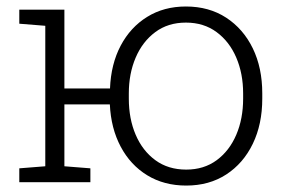

<svg xmlns="http://www.w3.org/2000/svg" viewBox="-20 -558 887 588"><path d="M550.3 10.3Q482.4 10.3 430.9 -21.2Q379.4 -52.7 349.6 -108.9Q319.8 -165 316.4 -238.3H177.2V-48.8L256.8 -42.5V0H39.1V-42.5L118.7 -48.8V-479L39.1 -485.4V-528.3H177.2V-287.1H316.9Q319.8 -361.8 349.6 -418.2Q379.4 -474.6 430.7 -506.3Q481.9 -538.1 549.3 -538.1Q620.1 -538.1 672.6 -503.9Q725.1 -469.7 754.2 -409.9Q783.2 -350.1 783.2 -272V-255.9Q783.2 -177.7 754.2 -117.7Q725.1 -57.6 672.9 -23.7Q620.6 10.3 550.3 10.3ZM550.3 -38.6Q604.5 -38.6 643.6 -67.4Q682.6 -96.2 703.6 -145.3Q724.6 -194.3 724.6 -255.9V-272Q724.6 -332.5 703.6 -381.6Q682.6 -430.7 643.3 -459.7Q604 -488.8 549.3 -488.8Q494.6 -488.8 455.6 -459.7Q416.5 -430.7 395.5 -381.6Q374.5 -332.5 374.5 -272V-255.9Q374.5 -194.3 395.5 -145.3Q416.5 -96.2 455.8 -67.4Q495.1 -38.6 550.3 -38.6Z"/></svg>

Font: Roboto Slab Light
Style: Regular
Weight: 300
Designer: Google
Version: Version 2.000; ttfautohint (v1.8.1.43-b0c9)